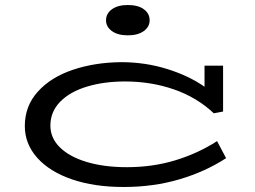

<svg xmlns="http://www.w3.org/2000/svg" viewBox="-20 -733 1019 766"><path d="M882 -102Q799 -48 695.5 -17.5Q592 13 473 13Q356 13 267 -17.5Q178 -48 128.5 -103.5Q79 -159 79 -230Q79 -310 131 -367.5Q183 -425 270.5 -454.5Q358 -484 463 -485Q559 -485 646 -458Q733 -431 796 -387V-471H870V-288L833 -281Q765 -345 673.5 -376.5Q582 -408 479 -408Q395 -408 327 -387.5Q259 -367 220 -327Q181 -287 181 -232Q181 -182 219.5 -144.5Q258 -107 327 -86.5Q396 -66 486 -66Q589 -66 679.5 -93.5Q770 -121 846 -170ZM403 -652Q403 -679 426.5 -696Q450 -713 490 -713Q531 -713 554 -696Q577 -679 577 -652Q577 -626 553.5 -609Q530 -592 490 -592Q450 -592 426.5 -609Q403 -626 403 -652Z"/></svg>

Font: BioRhyme Expanded
Style: Regular
Weight: 400
Width: 7
Designer: Aoife Mooney
Foundry: Aoife Mooney Type
Version: Version 1.001